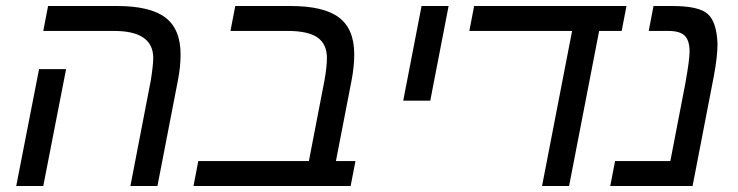

<svg xmlns="http://www.w3.org/2000/svg" viewBox="-20 -619 2455 639"><path d="M200 -389 124 0H34L110 -389ZM504 0H414L482 -352Q490 -403 490 -426Q490 -516 360 -516H124L140 -599H369Q480 -599 530.5 -560.5Q581 -522 581 -438Q581 -396 572 -351Z M938 -516H747L763 -599H947Q1058 -599 1108.5 -560.5Q1159 -522 1159 -438Q1159 -398 1150 -351L1098 -83H1163L1147 0H624L640 -83H1008L1060 -352Q1068 -397 1068 -426Q1068 -472 1037 -494Q1006 -516 938 -516Z M1322 -284 1383 -599H1473L1412 -284Z M1974 -516 1874 0H1784L1884 -516H1542L1558 -599H2065L2049 -516Z M2356 -367 2285 0H2011L2027 -83H2211L2261 -342Q2275 -420 2275 -447Q2275 -484 2259 -500Q2243 -516 2205 -516H2139L2155 -599H2218Q2306 -599 2335.5 -572.5Q2365 -546 2368 -474Q2368 -431 2356 -367Z"/></svg>

Font: Libra Sans
Style: Italic
Weight: 400
Italic angle: -12°
Foundry: Context Ltd
Version: Version 1.002